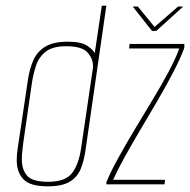

<svg xmlns="http://www.w3.org/2000/svg" viewBox="-20 -650 670 677"><path d="M148 7Q86 7 62.5 -18Q39 -43 39 -85Q39 -103 42 -124L79 -372Q85 -410 98.5 -439.5Q112 -469 140.5 -486Q169 -503 220 -503Q267 -503 288.5 -488Q310 -473 314 -462L339 -630H355L282 -124Q277 -86 265.5 -56.5Q254 -27 227 -10Q200 7 148 7ZM150 -9Q209 -9 233 -38.5Q257 -68 266 -127L307 -406Q308 -409 308 -412Q308 -415 308 -417Q308 -443 288.5 -465Q269 -487 213 -487Q166 -487 141.5 -468Q117 -449 107 -418.5Q97 -388 92 -354L62 -146Q60 -130 58.5 -116Q57 -102 57 -88Q57 -52 75.5 -30.5Q94 -9 150 -9ZM355 -7Q370 -44 396.5 -92Q423 -140 455 -193.5Q487 -247 518.5 -299Q550 -351 575 -398Q600 -445 612 -479H435L437 -495H630Q630 -492 630 -487Q630 -482 629 -479Q617 -446 592.5 -398.5Q568 -351 536.5 -297Q505 -243 473.5 -190Q442 -137 417 -91.5Q392 -46 379 -16H562L560 0H355ZM516 -541 448 -627H466L525 -555L608 -627H626L531 -541Z"/></svg>

Font: Alumni Sans Pinstripe
Style: Italic
Weight: 400
Italic angle: -8°
Designer: Robert E. Leuschke
Foundry: Robert E. Leuschke
Version: Version 1.010; ttfautohint (v1.8.4.7-5d5b)